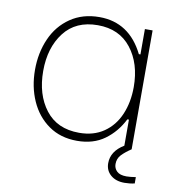

<svg xmlns="http://www.w3.org/2000/svg" viewBox="-78 -614 780 835"><g transform="rotate(10 311.5 -196.5)"><path d="M571 116V144Q549 149 526 149Q488 149 465 129Q442 109 442 77Q442 24 498 -10V-125H491Q462 -67 412.5 -31Q363 5 291 5Q218 5 165.5 -32Q113 -69 85.5 -131Q58 -193 58 -268Q58 -343 85.5 -405.5Q113 -468 167 -505Q221 -542 295 -542Q427 -542 491 -413H498V-525H532V0Q505 18 489.5 34.5Q474 51 474 75Q474 94 487.5 107Q501 120 530 120Q545 120 571 116ZM494 -268Q494 -372 441.5 -439Q389 -506 294 -506Q197 -506 145.5 -439Q94 -372 94 -269Q94 -165 145.5 -98Q197 -31 294 -31Q358 -31 403 -62Q448 -93 471 -147Q494 -201 494 -268Z"/></g></svg>

Font: Be Vietnam Thin
Style: Regular
Weight: 100
Designer: Gabriel Lam
Foundry: TypeRant
Version: Version 4.000